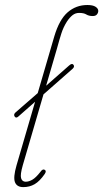

<svg xmlns="http://www.w3.org/2000/svg" viewBox="-20 -739 412 766"><path d="M38.5 -274Q33 -282.5 42 -290.5L130.5 -367.5L196.5 -593.5Q216.5 -661 250 -690Q283.5 -719 328.5 -719Q350.5 -719 361.2 -712Q372 -705 372 -695.5Q372 -688 366.8 -681.5Q361.5 -675 350 -675Q334.5 -675 324.5 -681.2Q314.5 -687.5 295.5 -687.5Q281 -687.5 269.5 -678.5Q258 -669.5 247 -653Q232.5 -630 224.8 -605.5Q217 -581 207 -544.5L164 -397L255.5 -477.5Q267.5 -488.5 273.5 -480Q278.5 -472.5 269.5 -464.5L153.5 -362.5L71 -80Q60 -42 64.2 -28Q68.5 -14 82.5 -14Q95 -14 109 -22Q123 -30 141 -53Q150 -66.5 158.5 -61.5Q166.5 -57 158.5 -45Q138.5 -16 118.2 -4.2Q98 7.5 73 7.5Q47.5 7.5 39.8 -11.8Q32 -31 46 -79.5L120 -333L53 -274Q44 -266 38.5 -274Z"/></svg>

Font: Fraunces 144pt S100 Thin
Style: Italic
Weight: 100
Italic angle: -16°
Version: Version 1.000; ttfautohint (v1.8.3)